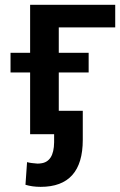

<svg xmlns="http://www.w3.org/2000/svg" viewBox="-20 -548 490 784"><path d="M342 -252H220V-95.5H318V23Q318 215 146 215Q112 215 84 206.5L90.5 114Q99 116.5 110 117.8Q121 119 132.5 120Q136.5 120 140 119.8Q143.5 119.5 147 119Q173 116 186.8 94.8Q200.5 73.5 201 33V0H103V-252H23V-332.5H103V-528.5H450.5V-436H220V-332.5H342Z"/></svg>

Font: Roberto Sans Medium
Style: Regular
Weight: 500
Designer: Google (font) & Cristiano Sobral (main changes)
Version: Version 1.000;October 12, 2021;FontCreator 14.0.0.2814 64-bi